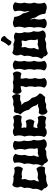

<svg xmlns="http://www.w3.org/2000/svg" viewBox="1470 -2460 1022 4001"><g transform="rotate(-90 1980.5 -460.0)"><path d="M250 -445.8 249 -442.9Q234.9 -409.7 228.5 -382.6Q222.2 -355.5 222.2 -329.1Q222.2 -313.5 224.1 -297.9Q226.1 -282.2 230 -265.1L231 -261.2L229 -256.8Q214.8 -229 207.3 -207.3Q199.7 -185.5 198.2 -162.1Q208 -163.6 215.8 -165.5Q223.6 -167.5 231.2 -170.2Q238.8 -172.9 246.8 -175.8Q254.9 -178.7 265.1 -182.1Q267.6 -183.1 269.5 -183.8Q271.5 -184.6 273.9 -186L277.8 -188L282.2 -187Q298.8 -183.1 313.7 -181.6Q328.6 -180.2 341.8 -180.2Q369.6 -180.2 396 -187Q422.4 -193.8 454.1 -209L460 -211.9L464.8 -209Q465.3 -208.5 471.7 -204.1Q478 -199.7 486.1 -190.2Q494.1 -180.7 502 -165.8Q509.8 -150.9 513.2 -128.9Q514.2 -123.5 514.2 -118.7Q514.2 -113.8 514.2 -108.9Q514.2 -91.8 510.3 -78.1Q506.3 -64.5 501.5 -54.9Q496.6 -45.4 492.4 -40Q488.3 -34.7 487.8 -34.2L482.9 -28.8L477.1 -30.8Q461.9 -33.2 448.2 -34.7Q434.6 -36.1 421.9 -36.1Q393.1 -36.1 368.4 -29.3Q343.8 -22.5 314.9 -8.8L311 -6.8L308.1 -7.8Q296.9 -7.8 286.1 -8.8Q275.4 -9.8 265.1 -9.8Q228.5 -9.8 193.8 -1.5Q159.2 6.8 126 23.9L121.1 25.9L117.2 24.9Q118.7 25.4 109.9 22Q101.1 18.6 89.4 9.5Q77.6 0.5 66.7 -15.4Q55.7 -31.2 53.2 -56.2Q40 -63.5 31.5 -72Q22.9 -80.6 17.8 -87.9Q12.7 -95.2 10.7 -100.3Q8.8 -105.5 8.8 -106L7.8 -110.8L9.8 -115.2Q19 -131.8 25.9 -146.5Q32.7 -161.1 37.1 -175Q41.5 -189 43.7 -203.4Q45.9 -217.8 45.9 -234.9Q45.9 -254.9 43 -279.8L43.9 -286.1Q56.6 -316.9 62.7 -343.3Q68.8 -369.6 68.8 -396Q68.8 -411.1 66.9 -427Q64.9 -442.9 62 -460L61 -464.8L63 -467.8Q74.2 -489.7 81.5 -508.1Q88.9 -526.4 92.8 -544.9Q85.4 -554.7 80.3 -571Q75.2 -587.4 75.2 -610.8Q75.2 -642.1 83.3 -661.9Q91.3 -681.6 101.3 -692.9Q111.3 -704.1 119.6 -708Q127.9 -711.9 128.9 -711.9L133.8 -713.9L138.2 -711.9Q163.6 -699.2 189.5 -693.6Q215.3 -688 244.1 -688Q255.9 -688 271.5 -688.2Q287.1 -688.5 299.8 -692.9L304.2 -693.8L308.1 -691.9Q336.9 -679.2 360.6 -672.6Q384.3 -666 409.2 -666Q424.3 -666 439.7 -668.2Q455.1 -670.4 472.2 -674.8L478 -675.8L481.9 -671.9Q482.4 -671.4 487.3 -666.5Q492.2 -661.6 497.3 -651.9Q502.4 -642.1 506.8 -627.2Q511.2 -612.3 511.2 -591.8V-584Q509.8 -562 503.2 -545.7Q496.6 -529.3 489.3 -518.8Q481.9 -508.3 475.8 -502.9Q469.7 -497.6 469.2 -497.1L462.9 -493.2L457 -495.1Q428.2 -507.3 405.5 -513.2Q382.8 -519 359.9 -519Q346.2 -519 332.5 -517.1Q318.8 -515.1 303.2 -511.2L295.9 -512.2Q281.7 -514.6 270 -517.8Q258.3 -521 246.1 -523.9Q245.1 -516.6 245.1 -509.8Q245.1 -502.9 245.1 -496.1Q245.1 -485.4 246.3 -474.1Q247.6 -462.9 250 -450.2Z M774.9 -647.9 772 -642.1Q758.3 -610.4 752.2 -579.8Q746.1 -549.3 746.1 -519Q746.1 -489.7 752 -460V-453.1Q740.7 -420.9 734.9 -393.6Q729 -366.2 729 -339.8Q729 -322.8 731.4 -305.7Q733.9 -288.6 739.3 -270V-262.2Q725.6 -232.9 719.5 -209Q713.4 -185.1 713.4 -160.2Q729 -164.1 743.7 -169.7Q758.3 -175.3 777.3 -182.1L785.2 -184.1Q797.4 -182.6 808.3 -181.4Q819.3 -180.2 830.1 -180.2Q862.8 -180.2 893.1 -189Q890.6 -203.1 887.7 -218Q884.8 -232.9 880.4 -248L878.9 -253.9Q882.8 -272 884.5 -289.8Q886.2 -307.6 886.2 -326.2Q886.2 -357.9 880.4 -388.4Q874.5 -418.9 863.3 -448.2V-456.1Q870.6 -478.5 873.8 -500.5Q877 -522.5 877 -544.9Q877 -570.8 872.3 -596.2Q867.7 -621.6 857.9 -647.9L855 -653.8L859.4 -660.2Q859.9 -660.6 865.2 -667Q870.6 -673.3 882.3 -680.7Q894 -688 912.4 -694.1Q930.7 -700.2 957 -700.2Q977.5 -700.2 992.9 -695.3Q1008.3 -690.4 1019 -684.6Q1029.8 -678.7 1035.2 -673.6Q1040.5 -668.5 1041 -668L1045.9 -663.1L1043.9 -655.8Q1032.2 -612.3 1032.2 -570.8Q1032.2 -520 1050.3 -473.1V-465.8Q1041 -425.3 1041 -387.2Q1041 -325.7 1064.9 -269L1066.9 -265.1L1065.9 -261.2Q1054.2 -218.8 1054.2 -178.2Q1054.2 -147.9 1060.3 -118.7Q1066.4 -89.4 1079.1 -60.1L1081.1 -56.2L1079.1 -50.8Q1078.6 -50.3 1074 -41.7Q1069.3 -33.2 1057.4 -22.9Q1045.4 -12.7 1024.9 -4.4Q1004.4 3.9 972.2 3.9Q952.1 3.9 937.7 0Q923.3 -3.9 913.1 -9.8Q902.8 -15.6 896.7 -22Q890.6 -28.3 887.2 -33.2Q872.1 -28.3 857.7 -22.2Q843.3 -16.1 828.1 -7.8L822.3 -6.8Q797.4 -6.8 774.7 -6.1Q752 -5.4 730.7 -2.2Q709.5 1 688.7 8.1Q668 15.1 647 27.8L643.1 30.8L638.2 29.8Q635.3 28.3 627.7 25.6Q620.1 22.9 610.6 15.4Q601.1 7.8 590.8 -6.6Q580.6 -21 572.3 -45.9Q558.6 -52.2 549.8 -60.3Q541 -68.4 535.9 -75.7Q530.8 -83 528.6 -88.1Q526.4 -93.3 526.4 -94.2L524.9 -99.1L527.3 -103Q543 -134.3 550.5 -160.9Q558.1 -187.5 558.1 -219.2Q558.1 -231.9 556.9 -245.6Q555.7 -259.3 553.2 -274.9V-280.8Q563.5 -310.1 568.8 -336.4Q574.2 -362.8 574.2 -389.2Q574.2 -406.2 571.5 -423.8Q568.8 -441.4 564 -460.9L563 -464.8L564.9 -469.2Q580.1 -500 587.6 -530.8Q595.2 -561.5 595.2 -594.2Q595.2 -626 586.9 -660.2L585 -667L590.3 -670.9Q590.8 -671.4 595.7 -676.3Q600.6 -681.2 610.4 -686.3Q620.1 -691.4 635 -695.8Q649.9 -700.2 669.9 -700.2Q695.3 -700.2 714.4 -693.1Q733.4 -686 745.8 -677.5Q758.3 -668.9 764.4 -661.6Q770.5 -654.3 771 -653.8Z M1493.2 -345.2Q1493.2 -323.2 1487.3 -306.9Q1481.4 -290.5 1474.1 -279.3Q1466.8 -268.1 1460.7 -262.2Q1454.6 -256.3 1454.1 -255.9L1449.2 -252L1442.4 -253.9Q1415 -263.2 1394.3 -267.6Q1373.5 -272 1353 -272Q1337.9 -272 1323.2 -269L1326.2 -263.2L1328.1 -258.8L1326.2 -254.9Q1314.5 -221.7 1310.1 -189Q1317.9 -190.9 1327.6 -192.4Q1337.4 -193.8 1346.2 -194.8Q1355 -195.8 1360.8 -196.3Q1366.7 -196.8 1367.2 -196.8L1371.1 -198.2L1375 -195.8Q1402.8 -184.6 1422.4 -178.7Q1441.9 -172.9 1461.9 -172.9Q1475.6 -172.9 1491.7 -175.8Q1507.8 -178.7 1528.3 -184.1L1534.2 -186L1539.1 -182.1Q1539.6 -181.2 1544.7 -176Q1549.8 -170.9 1555.7 -160.4Q1561.5 -149.9 1566.4 -134Q1571.3 -118.2 1571.3 -96.2Q1570.8 -74.2 1564.5 -58.1Q1558.1 -42 1550.8 -31Q1543.5 -20 1537.1 -14.2Q1530.8 -8.3 1530.3 -7.8L1523.9 -4.9L1518.1 -6.8Q1489.3 -17.6 1470.2 -22.2Q1451.2 -26.9 1433.1 -26.9Q1420.4 -26.9 1406.7 -24.7Q1393.1 -22.5 1375 -18.1H1368.2Q1354.5 -20.5 1341.1 -23.7Q1327.6 -26.9 1314 -29.8Q1309.1 -24.4 1301.5 -18.3Q1293.9 -12.2 1283 -7.3Q1272 -2.4 1257.6 0.7Q1243.2 3.9 1225.1 3.9Q1196.3 3.9 1177.5 -3.9Q1158.7 -11.7 1147.7 -21.2Q1136.7 -30.8 1132.3 -38.8Q1127.9 -46.9 1127.9 -47.9L1126 -51.8L1127.9 -57.1Q1139.2 -84 1144.5 -112.3Q1149.9 -140.6 1149.9 -169.9Q1149.9 -190.4 1147.7 -211.4Q1145.5 -232.4 1140.1 -254.9V-261.2Q1146 -285.2 1149.7 -308.3Q1153.3 -331.5 1153.3 -355Q1153.3 -380.9 1148.9 -405.8Q1144.5 -430.7 1137.2 -455.1L1136.2 -460L1138.2 -463.9Q1148.9 -490.2 1154.1 -516.8Q1159.2 -543.5 1159.2 -569.8Q1159.2 -591.3 1156 -612.5Q1152.8 -633.8 1146 -655.8L1144 -662.1L1147.9 -667Q1148.4 -667.5 1153.8 -673.1Q1159.2 -678.7 1170.2 -685.3Q1181.2 -691.9 1197.8 -697Q1214.4 -702.1 1237.3 -702.1Q1263.7 -702.1 1282.2 -694.8Q1300.8 -687.5 1312 -679.2Q1326.2 -680.7 1341.8 -683.6Q1357.4 -686.5 1373 -691.9L1377 -693.8L1382.3 -692.9Q1405.8 -685.5 1423.1 -681.9Q1440.4 -678.2 1456.1 -678.2Q1473.1 -678.2 1491.7 -682.6Q1510.3 -687 1535.2 -695.8L1541 -698.2L1546.4 -694.8Q1546.9 -694.3 1552.7 -689.5Q1558.6 -684.6 1565.4 -674.6Q1572.3 -664.6 1578.4 -649.2Q1584.5 -633.8 1585.9 -611.8V-603Q1585.9 -583.5 1581.1 -568.4Q1576.2 -553.2 1570.1 -542.7Q1564 -532.2 1558.8 -526.9Q1553.7 -521.5 1553.2 -521L1548.3 -517.1L1541 -519Q1517.6 -524.4 1501 -527.1Q1484.4 -529.8 1470.2 -529.8Q1453.6 -529.8 1437.3 -526.1Q1420.9 -522.5 1397.9 -515.1L1391.1 -514.2Q1370.6 -518.1 1351.8 -520Q1333 -522 1314 -522Q1315.4 -508.3 1318.1 -494.9Q1320.8 -481.4 1325.2 -467.8V-460.9Q1322.3 -452.1 1320.6 -443.6Q1318.8 -435.1 1317.4 -425.8Q1331.5 -421.9 1344 -420.4Q1356.4 -418.9 1370.1 -418.9Q1388.2 -418.9 1406.7 -422.1Q1425.3 -425.3 1447.3 -432.1L1453.1 -434.1L1458 -430.2Q1458.5 -429.7 1464.1 -424.6Q1469.7 -419.4 1476.3 -408.9Q1482.9 -398.4 1488 -382.6Q1493.2 -366.7 1493.2 -345.2Z M2032.2 -144Q2032.2 -142.6 2031.7 -134.3Q2031.2 -126 2026.6 -113.5Q2022 -101.1 2011.2 -86.4Q2000.5 -71.8 1979.5 -58.1Q1974.1 -46.9 1968.8 -40.5Q1963.4 -34.2 1962.4 -33.2L1958.5 -27.8L1951.2 -28.8Q1934.1 -31.2 1921.1 -32.7Q1908.2 -34.2 1897.5 -34.2Q1886.2 -34.2 1876.5 -32.7Q1866.7 -31.2 1856.7 -28.3Q1846.7 -25.4 1835.7 -20.8Q1824.7 -16.1 1811.5 -9.8L1804.2 -8.8Q1791.5 -8.8 1779.5 -10Q1767.6 -11.2 1758.3 -11.2Q1745.1 -11.2 1734.6 -9.8Q1724.1 -8.3 1713.9 -4.9Q1703.6 -1.5 1691.9 3.9Q1680.2 9.3 1664.6 17.1L1659.2 20L1655.3 19Q1636.7 12.7 1622.6 -0.5Q1610.4 -11.7 1600.3 -32.2Q1590.3 -52.7 1590.3 -85.9Q1590.3 -106.4 1595.9 -120.6Q1601.6 -134.8 1608.6 -143.6Q1615.7 -152.3 1621.6 -156.5Q1627.4 -160.6 1628.4 -161.1L1632.3 -164.1L1637.2 -163.1Q1652.3 -160.2 1663.6 -158.7Q1674.8 -157.2 1684.6 -157.2Q1693.4 -157.2 1701.9 -158.4Q1710.4 -159.7 1720.2 -162.4Q1730 -165 1741.9 -169.2Q1753.9 -173.3 1770.5 -179.2L1774.4 -181.2L1778.3 -180.2Q1801.3 -175.3 1819.3 -173.8Q1813.5 -183.1 1805.4 -192.1Q1797.4 -201.2 1788.6 -210.9L1785.2 -215.8Q1778.3 -240.7 1770 -261.5Q1761.7 -282.2 1750.7 -300.3Q1739.7 -318.4 1726.1 -334.5Q1712.4 -350.6 1695.3 -366.2L1691.4 -369.1V-373Q1683.1 -422.9 1661.1 -464.1Q1639.2 -505.4 1602.5 -539.1L1598.1 -543V-548.8Q1598.1 -549.3 1599.1 -553.2Q1600.1 -557.1 1602.5 -563.5Q1605 -569.8 1609.9 -578.1Q1614.7 -586.4 1622.6 -595.2Q1621.6 -597.7 1621.6 -599.6Q1621.6 -601.6 1621.6 -604Q1621.6 -624.5 1627.2 -638.7Q1632.8 -652.8 1639.6 -661.6Q1646.5 -670.4 1652.3 -674.6Q1658.2 -678.7 1659.2 -679.2L1663.6 -681.2L1668.5 -680.2Q1695.8 -673.8 1714.4 -673.8Q1723.1 -673.8 1731 -675Q1738.8 -676.3 1747.8 -679Q1756.8 -681.6 1767.6 -685.1Q1778.3 -688.5 1792.5 -692.9Q1794.9 -693.8 1796.9 -694.6Q1798.8 -695.3 1801.3 -696.8L1805.2 -699.2L1809.6 -698.2Q1827.6 -694.3 1841.6 -692.6Q1855.5 -690.9 1867.2 -690.9Q1889.2 -690.9 1909.7 -697.3Q1930.2 -703.6 1959.5 -716.8L1965.3 -720.2L1971.2 -716.8Q1971.7 -716.3 1977.8 -712.4Q1983.9 -708.5 1991.7 -699.7Q1999.5 -690.9 2007.3 -676.8Q2015.1 -662.6 2018.6 -642.1Q2019.5 -636.7 2020 -631.1Q2020.5 -625.5 2020.5 -621.1Q2020.5 -604.5 2016.6 -591.6Q2012.7 -578.6 2007.8 -569.6Q2002.9 -560.5 1998.8 -555.4Q1994.6 -550.3 1994.1 -549.8L1989.3 -545.9L1982.4 -546.9Q1965.8 -549.3 1952.9 -550.5Q1939.9 -551.8 1929.2 -551.8Q1918 -551.8 1908.2 -550.5Q1898.4 -549.3 1888.4 -546.4Q1878.4 -543.5 1867.2 -538.8Q1856 -534.2 1842.3 -527.8L1839.4 -525.9L1835.4 -526.9Q1823.2 -526.9 1813.5 -527.3Q1803.7 -527.8 1795.4 -527.8Q1805.2 -511.2 1817.1 -496.3Q1829.1 -481.4 1844.2 -467.8L1847.2 -462.9Q1854.5 -436.5 1862.8 -414.8Q1871.1 -393.1 1881.8 -374.8Q1892.6 -356.4 1906.5 -340.3Q1920.4 -324.2 1938.5 -309.1L1942.4 -301.8Q1947.3 -276.4 1953.9 -256.1Q1960.4 -235.8 1970.5 -218.3Q1980.5 -200.7 1994.4 -184.6Q2008.3 -168.5 2028.3 -151.9L2031.2 -148.9Z M2356.4 -243.2 2354.5 -238.8Q2336.4 -189 2336.4 -144Q2336.4 -122.1 2340.6 -100.1Q2344.7 -78.1 2353 -53.2L2355.5 -47.9L2353 -43.9Q2352.5 -43 2347.7 -35.4Q2342.8 -27.8 2331.5 -19Q2320.3 -10.3 2301.3 -3.2Q2282.2 3.9 2253.4 3.9Q2224.6 3.9 2205.8 -3.7Q2187 -11.2 2176.3 -20.8Q2165.5 -30.3 2161.1 -38.1Q2156.7 -45.9 2156.2 -46.9L2154.3 -51.8L2156.2 -56.2Q2167.5 -83 2172.9 -108.4Q2178.2 -133.8 2178.2 -160.2Q2178.2 -178.2 2176 -197.5Q2173.8 -216.8 2168.5 -238.8V-245.1Q2175.3 -270 2178.2 -292Q2181.2 -314 2181.2 -335Q2181.2 -379.4 2166 -424.8L2164.1 -429.2L2166 -433.1Q2176.8 -459.5 2181.4 -486.1Q2186 -512.7 2187 -539.1H2182.1Q2132.3 -539.1 2083 -521L2079.1 -520L2074.2 -522Q2073.2 -522 2065.4 -526.4Q2057.6 -530.8 2048.1 -541.5Q2038.6 -552.2 2031 -570.6Q2023.4 -588.9 2023.4 -617.2Q2023.4 -643.6 2030.8 -660.4Q2038.1 -677.2 2047.1 -687.3Q2056.2 -697.3 2063.7 -701.4Q2071.3 -705.6 2072.3 -706.1L2076.2 -708L2081.1 -706.1Q2102.5 -698.2 2124 -695.1Q2145.5 -691.9 2168.5 -691.9Q2189 -691.9 2212.6 -693.6Q2236.3 -695.3 2257.3 -703.1L2261.2 -705.1L2265.1 -703.1Q2290 -694.8 2312.3 -690.9Q2334.5 -687 2356.4 -687Q2396 -687 2443.4 -702.1L2449.2 -704.1L2454.1 -700.2Q2454.6 -699.7 2460.4 -694.8Q2466.3 -689.9 2472.9 -679.9Q2479.5 -669.9 2485.1 -654.5Q2490.7 -639.2 2491.2 -618.2Q2491.2 -596.2 2485.8 -579.8Q2480.5 -563.5 2473.9 -552.5Q2467.3 -541.5 2461.4 -535.9Q2455.6 -530.3 2455.1 -528.8L2450.2 -524.9L2443.4 -526.9Q2418.5 -534.7 2397.7 -537.8Q2377 -541 2356.4 -541H2342.3Q2341.3 -534.2 2341.8 -528.1Q2342.3 -522 2342.3 -516.1Q2342.3 -495.6 2345 -476.1Q2347.7 -456.5 2353 -437V-431.2Q2345.7 -403.8 2342 -380.9Q2338.4 -357.9 2338.4 -335.9Q2338.4 -313.5 2342.3 -292Q2346.2 -270.5 2354.5 -247.1Z M2721.2 -658.2 2718.3 -651.9Q2709.5 -625 2704.8 -599.4Q2700.2 -573.7 2700.2 -547.9Q2700.2 -527.3 2702.9 -508.1Q2705.6 -488.8 2711.4 -469.2V-461.9Q2696.3 -408.7 2696.3 -359.9Q2696.3 -335 2700.2 -311.3Q2704.1 -287.6 2712.4 -264.2L2714.4 -259.8L2712.4 -255.9Q2703.1 -231 2698.7 -205.8Q2694.3 -180.7 2694.3 -154.8Q2694.3 -129.4 2698.2 -104.7Q2702.1 -80.1 2711.4 -55.2L2713.4 -49.8L2711.4 -45.9Q2710.9 -44.9 2706.1 -37.4Q2701.2 -29.8 2689.9 -21Q2678.7 -12.2 2659.4 -5.1Q2640.1 2 2611.3 2Q2582.5 2 2563.7 -5.6Q2544.9 -13.2 2533.9 -22.7Q2522.9 -32.2 2518.6 -40Q2514.2 -47.9 2514.2 -48.8L2512.2 -54.2L2514.2 -58.1Q2525.4 -85.4 2530.8 -113.5Q2536.1 -141.6 2536.1 -171.9Q2536.1 -192.4 2533.9 -213.1Q2531.7 -233.9 2526.4 -255.9V-262.2Q2532.2 -286.1 2535.9 -309.3Q2539.6 -332.5 2539.6 -356Q2539.6 -382.3 2535.2 -407.2Q2530.8 -432.1 2523.4 -457L2522.5 -460.9L2524.4 -464.8Q2545.4 -518.6 2545.4 -571.8Q2545.4 -593.3 2542.2 -614.3Q2539.1 -635.3 2532.2 -657.2L2530.3 -663.1L2534.2 -668Q2534.7 -668.5 2540 -674.1Q2545.4 -679.7 2556.4 -686.3Q2567.4 -692.9 2584 -698Q2600.6 -703.1 2623.5 -703.1Q2647 -703.1 2664.1 -697Q2681.2 -690.9 2692.6 -683.6Q2704.1 -676.3 2710 -669.9Q2715.8 -663.6 2716.3 -663.1Z M3347.7 -80.1 3345.7 -75.2Q3345.7 -74.7 3341.1 -65.4Q3336.4 -56.2 3324 -45.2Q3311.5 -34.2 3289.8 -25.1Q3268.1 -16.1 3234.4 -16.1Q3212.4 -16.1 3197.3 -21.2Q3182.1 -26.4 3171.4 -34.2Q3148.9 -30.8 3127.2 -24.7Q3105.5 -18.6 3084.5 -8.8L3081.5 -6.8L3078.6 -7.8Q3066.4 -7.8 3055.4 -8.8Q3044.4 -9.8 3032.7 -9.8Q2993.2 -9.8 2951.4 -1.5Q2909.7 6.8 2876.5 23.9L2871.6 25.9L2867.7 24.9Q2869.1 25.4 2860.4 22Q2851.6 18.6 2839.8 9.5Q2828.1 0.5 2817.1 -15.4Q2806.2 -31.2 2803.7 -56.2Q2790.5 -63.5 2782 -72Q2773.4 -80.6 2768.3 -87.9Q2763.2 -95.2 2761.2 -100.3Q2759.3 -105.5 2759.3 -106L2758.3 -110.8L2760.3 -115.2Q2769.5 -131.8 2776.4 -146.5Q2783.2 -161.1 2787.6 -175Q2792 -189 2794.2 -203.4Q2796.4 -217.8 2796.4 -234.9Q2796.4 -254.9 2793.5 -279.8L2794.4 -286.1Q2807.1 -316.9 2813.2 -343.3Q2819.3 -369.6 2819.3 -396Q2819.3 -411.1 2817.4 -427Q2815.4 -442.9 2812.5 -460L2811.5 -464.8L2813.5 -467.8Q2824.7 -489.7 2832 -508.1Q2839.4 -526.4 2843.3 -544.9Q2835.9 -554.7 2830.8 -571Q2825.7 -587.4 2825.7 -610.8Q2825.7 -642.1 2833.7 -661.9Q2841.8 -681.6 2851.8 -692.9Q2861.8 -704.1 2870.1 -708Q2878.4 -711.9 2879.4 -711.9L2884.3 -713.9L2888.7 -711.9Q2914.1 -699.2 2939.9 -693.6Q2965.8 -688 2994.6 -688Q3006.3 -688 3022 -688.2Q3037.6 -688.5 3050.3 -692.9L3054.7 -693.8L3058.6 -691.9Q3085 -679.7 3107.4 -673.3Q3129.9 -667 3152.3 -666Q3164.6 -671.4 3179.7 -675.8Q3194.8 -680.2 3214.4 -680.2Q3233.9 -680.2 3249 -675.5Q3264.2 -670.9 3274.7 -665Q3285.2 -659.2 3290.8 -654.3Q3296.4 -649.4 3297.4 -648.9L3302.2 -644L3300.3 -638.2Q3294.9 -616.7 3292.2 -597.4Q3289.6 -578.1 3289.6 -560.1Q3289.6 -535.6 3294.7 -512.9Q3299.8 -490.2 3309.6 -465.8L3311.5 -462.9L3310.5 -459Q3307.6 -440.4 3305.7 -423.6Q3303.7 -406.7 3303.7 -390.1Q3303.7 -358.4 3310.3 -329.3Q3316.9 -300.3 3330.6 -271L3332.5 -268.1L3330.6 -263.2Q3325.2 -241.7 3322.3 -223.4Q3319.3 -205.1 3319.3 -188Q3319.3 -162.1 3325.7 -137.5Q3332 -112.8 3345.7 -84ZM3000.5 -445.8 2999.5 -442.9Q2985.4 -409.7 2979 -382.6Q2972.7 -355.5 2972.7 -329.1Q2972.7 -313.5 2974.6 -297.9Q2976.6 -282.2 2980.5 -265.1L2981.4 -261.2L2979.5 -256.8Q2965.3 -228.5 2957.8 -206.8Q2950.2 -185.1 2948.7 -162.1Q2960.4 -163.6 2974.1 -165.5Q2987.8 -167.5 3000.7 -170.2Q3013.7 -172.9 3025.1 -176.8Q3036.6 -180.7 3044.4 -186L3048.3 -188L3052.2 -187Q3069.3 -183.1 3085.7 -181.6Q3102.1 -180.2 3117.7 -180.2Q3139.2 -180.2 3160.6 -183.1Q3158.2 -197.3 3154.5 -212.6Q3150.9 -228 3145.5 -245.1L3144.5 -251Q3150.4 -283.7 3150.4 -314.9Q3150.4 -346.7 3143.8 -375.7Q3137.2 -404.8 3124.5 -435.1L3122.6 -439L3123.5 -443.8Q3128.9 -462.9 3132.3 -481Q3135.7 -499 3136.7 -517.1Q3129.9 -518.1 3123.3 -518.6Q3116.7 -519 3110.4 -519Q3096.7 -519 3083 -517.1Q3069.3 -515.1 3053.7 -511.2L3046.4 -512.2Q3032.2 -514.6 3020.5 -517.8Q3008.8 -521 2996.6 -523.9Q2995.6 -516.6 2995.6 -509.8Q2995.6 -502.9 2995.6 -496.1Q2995.6 -485.4 2996.8 -474.1Q2998 -462.9 3000.5 -450.2ZM3230.5 -868.2 3225.1 -865.2Q3188.5 -836.4 3165 -804.2Q3141.6 -772 3121.1 -738.3L3119.1 -734.4L3113.3 -733.4Q3110.8 -733.4 3108.4 -732.9Q3106 -732.4 3103.5 -732.4Q3090.8 -732.4 3078.9 -736.6Q3066.9 -740.7 3057.1 -748Q3047.4 -755.4 3040.3 -765.4Q3033.2 -775.4 3030.3 -787.6L3028.3 -793.5L3032.2 -797.4Q3061.5 -829.6 3085.4 -866.2Q3109.4 -902.8 3126.5 -944.3L3129.4 -950.2H3135.3Q3137.7 -951.2 3139.9 -951.2Q3142.1 -951.2 3144.5 -951.2Q3160.6 -951.2 3175.5 -945.1Q3190.4 -939 3202.1 -928.5Q3213.9 -918 3221.2 -904.1Q3228.5 -890.1 3229.5 -874.5Z M3933.1 -655.8 3931.2 -649.9Q3922.4 -622.6 3917.2 -596.7Q3912.1 -570.8 3912.1 -544.9Q3912.1 -525.4 3915.3 -506.1Q3918.5 -486.8 3924.3 -466.8V-460Q3909.2 -408.2 3909.2 -358.9Q3909.2 -333.5 3913.1 -309.6Q3917 -285.6 3925.3 -262.2V-253.9Q3915.5 -228.5 3910.9 -202.6Q3906.2 -176.8 3906.2 -150.9Q3906.2 -101.6 3923.3 -53.2L3925.3 -47.9L3923.3 -43.9Q3922.9 -43 3918 -35.4Q3913.1 -27.8 3901.9 -19Q3890.6 -10.3 3871.6 -3.2Q3852.5 3.9 3824.2 3.9Q3800.8 3.9 3784.2 -0.7Q3767.6 -5.4 3756.3 -13.2H3751.5Q3738.3 -13.2 3728 -15.9Q3717.8 -18.6 3710.9 -21.7Q3704.1 -24.9 3700.4 -28.1Q3696.8 -31.2 3696.3 -32.2L3692.4 -35.2V-40Q3689.9 -89.8 3671.9 -135.3Q3653.8 -180.7 3619.1 -225.1L3617.2 -230Q3611.3 -263.2 3600.8 -292.5Q3590.3 -321.8 3575.2 -349.1Q3576.2 -326.2 3579.8 -304.7Q3583.5 -283.2 3591.3 -262.2L3593.3 -257.8L3591.3 -253.9Q3582 -229 3577.6 -203.9Q3573.2 -178.7 3573.2 -152.8Q3573.2 -127.4 3577.1 -102.8Q3581.1 -78.1 3590.3 -53.2L3592.3 -47.9L3590.3 -43.9Q3589.8 -43 3585 -35.4Q3580.1 -27.8 3568.8 -19Q3557.6 -10.3 3538.3 -3.2Q3519 3.9 3490.2 3.9Q3461.4 3.9 3442.6 -3.7Q3423.8 -11.2 3412.8 -20.8Q3401.9 -30.3 3397.5 -38.1Q3393.1 -45.9 3393.1 -46.9L3391.1 -51.8L3393.1 -56.2Q3404.3 -83 3409.7 -111.3Q3415 -139.6 3415 -169.9Q3415 -190.4 3412.8 -211.2Q3410.6 -231.9 3405.3 -253.9V-259.8Q3411.1 -284.2 3414.8 -307.9Q3418.5 -331.5 3418.5 -354Q3418.5 -380.4 3414.1 -405.3Q3409.7 -430.2 3402.3 -455.1L3401.4 -459L3403.3 -462.9Q3424.3 -516.6 3424.3 -569.8Q3424.3 -591.3 3421.1 -612.1Q3418 -632.8 3411.1 -654.8L3409.2 -661.1L3413.1 -666Q3413.6 -666.5 3418.9 -672.1Q3424.3 -677.7 3435.3 -684.3Q3446.3 -690.9 3462.9 -696Q3479.5 -701.2 3502.4 -701.2Q3524.4 -701.2 3540.3 -696Q3556.2 -690.9 3567.4 -684.1H3575.2Q3595.7 -684.1 3607.9 -679.4Q3620.1 -674.8 3621.1 -673.8L3627.4 -670.9L3628.4 -665Q3638.7 -564.5 3698.2 -496.1L3701.2 -493.2V-490.2Q3713.9 -410.2 3751.5 -352.1V-353Q3751.5 -379.4 3747.6 -404.3Q3743.7 -429.2 3736.3 -455.1V-462.9Q3757.3 -516.6 3757.3 -571.8Q3757.3 -613.8 3745.1 -654.8L3743.2 -661.1L3747.1 -666Q3747.6 -666.5 3752.9 -672.1Q3758.3 -677.7 3769.3 -684.3Q3780.3 -690.9 3796.9 -696Q3813.5 -701.2 3836.4 -701.2Q3859.4 -701.2 3876.5 -695.1Q3893.6 -689 3905.3 -681.6Q3917 -674.3 3922.9 -668Q3928.7 -661.6 3929.2 -661.1Z"/></g></svg>

Font: Hanalei Fill
Style: Regular
Weight: 400
Version: Version 1.000